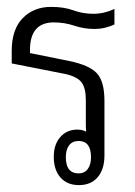

<svg xmlns="http://www.w3.org/2000/svg" viewBox="-20 -531 391 557"><path d="M209 6Q175 6 155.5 -16Q136 -38 136 -76Q136 -112 155 -133.5Q174 -155 204 -155Q219 -155 230 -149Q229 -159 229 -170V-241Q229 -275 217 -291.5Q205 -308 171 -316L14 -347V-383Q14 -446 46 -478.5Q78 -511 128 -511Q166 -511 193 -501Q220 -491 251 -491Q282 -491 312 -505V-460Q302 -455 286.5 -451Q271 -447 253 -447Q224 -447 195.5 -456.5Q167 -466 136 -466Q67 -466 67 -386V-377L181 -354Q239 -342 261 -318.5Q283 -295 283 -238V-80Q283 -40 263.5 -17Q244 6 209 6ZM208 -28Q225 -28 234.5 -40.5Q244 -53 244 -75Q244 -122 208 -122Q190 -122 180.5 -109.5Q171 -97 171 -75Q171 -28 208 -28Z"/></svg>

Font: Noto Sans Thai Looped UI Narrow Light
Style: Regular
Weight: 300
Width: 4
Designer: Cadson Demak Team
Foundry: Cadson Demak Co., Ltd.
Version: Version 1.000